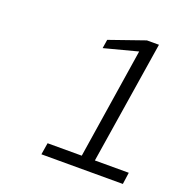

<svg xmlns="http://www.w3.org/2000/svg" viewBox="-97 -931 622 660"><g transform="rotate(20 214.0 -601.0)"><path d="M428 -398 422 -355H124L131 -398H256L319 -802L197 -770L202 -802L331 -847H375L304 -398Z"/></g></svg>

Font: Exo Light
Style: Italic
Weight: 300
Italic angle: -9°
Designer: Natanael Gama
Foundry: Natanael Gama
Version: Version 1.500; ttfautohint (v1.6)